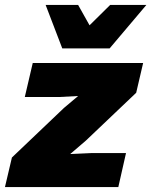

<svg xmlns="http://www.w3.org/2000/svg" viewBox="-44 -754 610 774"><path d="M-24 0 4 -119 214 -319 271 -367 196 -363H56L88 -500H533L505 -380L302 -187L239 -133L326 -137H464L433 0ZM207 -559 140 -734H271L317 -652L400 -734H546L398 -559Z"/></svg>

Font: Work Sans ExtraBold
Style: Italic
Weight: 800
Italic angle: -13°
Designer: Wei Huang
Foundry: Wei Huang
Version: Version 2.012; ttfautohint (v1.8.3)